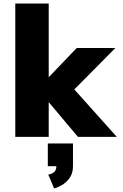

<svg xmlns="http://www.w3.org/2000/svg" viewBox="-20 -770 690 1080"><path d="M66 0V-750H254V-335.5L411.5 -500H629L398 -267L637 0H418.5L254 -195.5V0ZM249 165V37H390.5V165Q390.5 205.5 371 231.8Q351.5 258 326.5 272Q301.5 286 284.5 290L251.5 212Q270 209 283.5 198.8Q297 188.5 297 165Z"/></svg>

Font: Trispace ExtraBold
Style: Regular
Weight: 800
Designer: Tyler Finck
Foundry: Etcetera Type Company
Version: Version 1.210; ttfautohint (v1.8.3)